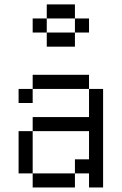

<svg xmlns="http://www.w3.org/2000/svg" viewBox="-20 -832 540 852"><path d="M375 -687.5V-750H312.5V-687.5H187.5V-625H312.5V-687.5ZM125 -62.5V0H312.5V-62.5ZM125 -62.5V-250H62.5V-62.5ZM375 -62.5V0H437.5V-437.5H375Q375 -437.5 375 -312.5H125V-250H375Q375 -250 375 -125H312.5V-62.5ZM125 -437.5H62.5V-375H125ZM125 -437.5H375V-500H125ZM187.5 -687.5V-750H125V-687.5ZM187.5 -750H312.5V-812.5H187.5Z"/></svg>

Font: UnifontExMono
Style: Regular
Weight: 500
Version: Version 15.0.06